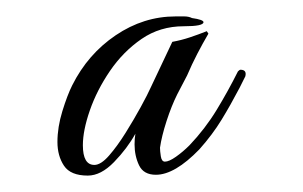

<svg xmlns="http://www.w3.org/2000/svg" viewBox="-20 -625 369 234"><path d="M87 -411Q66 -411 58 -423Q50 -435 50 -452Q50 -470 56 -489.5Q62 -509 68 -521Q87 -559 121 -582Q155 -605 194 -605Q199 -605 204.5 -605Q210 -605 214 -603Q228 -601 228 -598Q228 -593 204 -593Q175 -593 152.5 -577.5Q130 -562 114 -538.5Q98 -515 89.5 -490.5Q81 -466 81 -448Q81 -424 95 -424Q103 -424 113 -435.5Q123 -447 133 -463Q143 -479 151.5 -494.5Q160 -510 164 -519L190 -574Q201 -576 211.5 -579.5Q222 -583 232 -587L234 -584Q227 -572 220.5 -559.5Q214 -547 208 -533L196 -510Q189 -496 183 -477.5Q177 -459 175 -445Q175 -441 176 -434.5Q177 -428 181 -428Q186 -428 194.5 -434Q203 -440 211 -448Q230 -468 244 -491Q258 -514 270 -538Q272 -540 273 -540Q281 -540 279 -532Q277 -528 275 -524Q273 -520 272 -518Q261 -497 250 -479Q239 -461 223 -443Q193 -412 170 -412Q155 -412 149.5 -423.5Q144 -435 144 -449Q144 -456 145 -462Q135 -444 119 -427.5Q103 -411 87 -411Z"/></svg>

Font: Mea Culpa
Style: Regular
Weight: 400
Designer: Robert E. Leuschke
Foundry: Robert E. Leuschke
Version: Version 1.010; ttfautohint (v1.8.3)